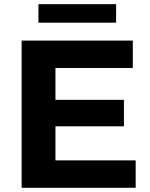

<svg xmlns="http://www.w3.org/2000/svg" viewBox="-20 -893 711 913"><path d="M82.9 0V-700H611.5V-569.7H243.7V-130.3H625.1V0ZM232 -292.3V-418.3H569.3V-292.3ZM162.8 -785.2V-873.1H532.1V-785.2Z"/></svg>

Font: Montserrat Thin
Style: Regular
Weight: 100
Designer: Julieta Ulanovsky
Foundry: Julieta Ulanovsky
Version: Version 9.000